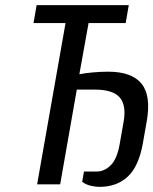

<svg xmlns="http://www.w3.org/2000/svg" viewBox="-20 -720 599 750"><path d="M368 10Q353 10 334 5.5Q315 1 301 -10L308 -50H358Q388 -50 413 -75Q438 -100 448 -160L463 -245Q474 -309 447.5 -339.5Q421 -370 350 -370H280L215 0H125L236 -630H111L123 -700H483L471 -630H326L290 -430Q310 -434 341 -437Q372 -440 402 -440Q495 -440 533 -393Q571 -346 553 -245L538 -160Q522 -70 479 -30Q436 10 368 10Z"/></svg>

Font: Cuprum
Style: Italic
Weight: 400
Italic angle: -10°
Designer: Jovanny Lemonad
Foundry: Jovanny Lemonad
Version: Version 3.000